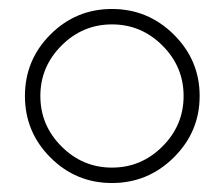

<svg xmlns="http://www.w3.org/2000/svg" viewBox="-20 -716 504 432"><path d="M345.5 -613.5Q297.9 -661.1 231.9 -661.1Q166 -661.1 118.4 -613.5Q70.8 -565.9 70.8 -500Q70.8 -434.1 118.4 -386.5Q166 -338.9 231.9 -338.9Q297.9 -338.9 345.5 -386.5Q393.1 -434.1 393.1 -500Q393.1 -565.9 345.5 -613.5ZM371.1 -638.2Q429.2 -580.6 429.2 -500Q429.2 -419.4 371.1 -361.8Q313 -304.2 231.9 -304.2Q150.9 -304.2 93.5 -361.6Q36.1 -418.9 36.1 -500Q36.1 -581.1 93.5 -638.4Q150.9 -695.8 231.9 -695.8Q313 -695.8 371.1 -638.2Z"/></svg>

Font: Rawengulk
Style: Regular
Weight: 400
Version: Version 0.92